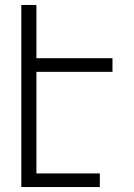

<svg xmlns="http://www.w3.org/2000/svg" viewBox="-20 -755 540 775"><path d="M66 0V-735H127V-520H434V-465H127V-55H383V0Z"/></svg>

Font: Iosevka Term Curly Light
Style: Regular
Weight: 300
Designer: Belleve Invis
Foundry: Belleve Invis
Version: Version 32.3.0